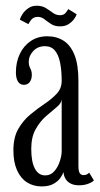

<svg xmlns="http://www.w3.org/2000/svg" viewBox="-20 -658 360 688"><path d="M129 10Q99.5 10 76.8 -4.5Q54 -19 41 -48Q28 -77 28 -119.5Q28 -165.5 45.5 -196Q63 -226.5 88.8 -247.8Q114.5 -269 140.5 -286.5Q166.5 -304 183.8 -322.8Q201 -341.5 201 -368Q201 -406 195.2 -434Q189.5 -462 176.5 -477.2Q163.5 -492.5 141 -492.5Q115.5 -492.5 99.2 -475.2Q83 -458 83 -436.5Q83 -425.5 85.8 -419.2Q88.5 -413 91.2 -407Q94 -401 94 -389.5Q94 -374 86.5 -364Q79 -354 65.5 -354Q51.5 -354 44.2 -366Q37 -378 37 -398.5Q37 -435.5 51 -464.8Q65 -494 90.2 -511Q115.5 -528 149 -528Q183 -528 208 -512Q233 -496 247 -461Q261 -426 261 -368V-64.5Q261 -44.5 265.8 -37.5Q270.5 -30.5 279.5 -30.5Q287 -30.5 292.2 -33.5Q297.5 -36.5 299.5 -39.5L316.5 -11.5Q310.5 -5 296 0.5Q281.5 6 263.5 6Q246 6 233.8 0Q221.5 -6 215 -16.8Q208.5 -27.5 207.5 -41.5Q204.5 -32 196 -20Q187.5 -8 171.2 1Q155 10 129 10ZM142 -29.5Q162 -29.5 175 -44.8Q188 -60 194.5 -80.5Q201 -101 201 -116V-302Q200 -288 183.2 -274.2Q166.5 -260.5 145.2 -242Q124 -223.5 108 -195.5Q92 -167.5 92 -124.5Q92 -78 105 -53.8Q118 -29.5 142 -29.5ZM195.5 -563.5Q176 -563.5 163 -572Q150 -580.5 139.2 -589Q128.5 -597.5 115.5 -597.5Q100.5 -597.5 92.5 -587.8Q84.5 -578 82 -571.5L51 -587.5Q53.5 -597 61.2 -608.5Q69 -620 81.8 -628.8Q94.5 -637.5 111 -637.5Q131 -637.5 144.5 -629Q158 -620.5 169.5 -612Q181 -603.5 195 -603.5Q208 -603.5 214.8 -611.5Q221.5 -619.5 224.5 -625.5L254.5 -607Q252.5 -599 244.8 -588.8Q237 -578.5 224.8 -571Q212.5 -563.5 195.5 -563.5Z"/></svg>

Font: Imbue Thin 10pt Light
Style: Regular
Weight: 300
Version: Version 1.102